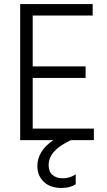

<svg xmlns="http://www.w3.org/2000/svg" viewBox="-20 -694 530 951"><path d="M355 219Q327 237 284 237Q229 237 197 206.5Q165 176 165 129Q165 54 244 0H80V-674H439V-617H142V-365H404V-308H142V-57H445V0H332Q221 50 221 124Q221 156 240 172.5Q259 189 291 189Q328 189 355 169Z"/></svg>

Font: Hind Madurai Light
Style: Regular
Weight: 300
Designer: Jyotish Sonowal
Foundry: Indian Type Foundry
Version: Version 1.001;PS 1.0;hotconv 1.0.86;makeotf.lib2.5.63406; tt